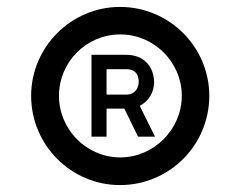

<svg xmlns="http://www.w3.org/2000/svg" viewBox="-20 -808 695 555"><path d="M327 -273C469.5 -273 585 -388.5 585 -531C585 -672 469.5 -788 327 -788C185.5 -788 70 -672 70 -531C70 -388.5 185.5 -273 327 -273ZM150.5 -531C150.5 -629 229.5 -708.5 328 -708.5C424.5 -708.5 505.5 -629 505.5 -531C505.5 -434 424.5 -353 328 -353C229.5 -353 150.5 -434 150.5 -531ZM244.5 -413H288V-494H339.5L379 -413H428L384 -502C412 -517 425.5 -543 425.5 -571.5C424 -618 394 -649.5 345 -649.5H244.5ZM288 -534.5V-608H346.5C368.5 -608 381 -594.5 381 -571.5C381 -550 366.5 -534.5 346.5 -534.5Z"/></svg>

Font: Manrope
Style: Bold
Weight: 700
Designer: Mikhail Sharanda
Foundry: Mikhail Sharanda
Version: Version 4.505;FEAKit 1.0